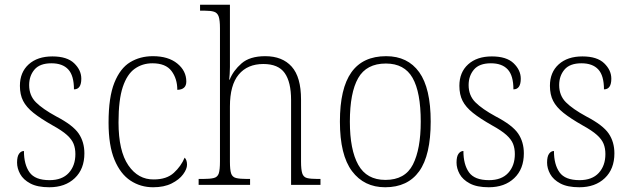

<svg xmlns="http://www.w3.org/2000/svg" viewBox="-20 -780 2658 810"><path d="M188 10Q138 10 108 -6Q78 -22 65 -46Q52 -70 52 -94Q52 -120 60.5 -131.5Q69 -143 81 -143Q81 -86 104.5 -53Q128 -20 189 -20Q242 -20 270 -50.5Q298 -81 298 -130Q298 -154 290.5 -173Q283 -192 262.5 -210.5Q242 -229 202 -251Q151 -280 121 -304Q91 -328 77.5 -354.5Q64 -381 64 -418Q64 -475 101 -508.5Q138 -542 201 -542Q263 -542 293 -513Q323 -484 323 -448Q323 -403 292 -403Q292 -461 268 -487Q244 -513 197 -513Q148 -513 125.5 -486.5Q103 -460 103 -421Q103 -377 131.5 -348.5Q160 -320 217 -289Q288 -252 312 -216.5Q336 -181 336 -133Q336 -67 295.5 -28.5Q255 10 188 10Z M626 10Q573 10 530.5 -18Q488 -46 463 -106Q438 -166 438 -263Q438 -370 462.5 -431Q487 -492 529 -517.5Q571 -543 625 -543Q690 -543 728 -512Q766 -481 766 -436Q766 -402 728 -401Q728 -448 703.5 -480.5Q679 -513 623 -513Q581 -513 548.5 -490Q516 -467 498 -413Q480 -359 480 -264Q480 -143 521.5 -82.5Q563 -22 629 -23Q683 -23 713.5 -51Q744 -79 759 -115Q769 -105 769 -85Q769 -67 752.5 -44.5Q736 -22 704 -6Q672 10 626 10Z M818 0V-25H835Q866 -25 882 -29Q898 -33 903 -48.5Q908 -64 908 -99V-660Q908 -695 902.5 -710.5Q897 -726 883 -730.5Q869 -735 843 -735H824V-760H950V-497Q950 -483 949 -468Q948 -453 947 -444H949Q964 -482 999 -512.5Q1034 -543 1099 -543Q1171 -543 1210.5 -499Q1250 -455 1250 -360V-98Q1250 -65 1255 -49Q1260 -33 1275 -29Q1290 -25 1321 -25H1332V0H1208V-358Q1208 -434 1181 -472Q1154 -510 1091 -510Q1024 -510 987 -465.5Q950 -421 950 -331V-98Q950 -64 955 -48.5Q960 -33 976 -29Q992 -25 1023 -25H1035V0Z M1605 10Q1516 10 1465 -58Q1414 -126 1414 -267Q1414 -407 1462.5 -475Q1511 -543 1609 -543Q1700 -543 1748.5 -475.5Q1797 -408 1797 -267Q1797 -125 1748.5 -57.5Q1700 10 1605 10ZM1606 -21Q1689 -21 1722 -86Q1755 -151 1755 -267Q1755 -391 1720.5 -451.5Q1686 -512 1608 -512Q1526 -512 1491 -450.5Q1456 -389 1456 -267Q1456 -148 1491.5 -84.5Q1527 -21 1606 -21Z M2042 10Q1992 10 1962 -6Q1932 -22 1919 -46Q1906 -70 1906 -94Q1906 -120 1914.5 -131.5Q1923 -143 1935 -143Q1935 -86 1958.5 -53Q1982 -20 2043 -20Q2096 -20 2124 -50.5Q2152 -81 2152 -130Q2152 -154 2144.5 -173Q2137 -192 2116.5 -210.5Q2096 -229 2056 -251Q2005 -280 1975 -304Q1945 -328 1931.5 -354.5Q1918 -381 1918 -418Q1918 -475 1955 -508.5Q1992 -542 2055 -542Q2117 -542 2147 -513Q2177 -484 2177 -448Q2177 -403 2146 -403Q2146 -461 2122 -487Q2098 -513 2051 -513Q2002 -513 1979.5 -486.5Q1957 -460 1957 -421Q1957 -377 1985.5 -348.5Q2014 -320 2071 -289Q2142 -252 2166 -216.5Q2190 -181 2190 -133Q2190 -67 2149.5 -28.5Q2109 10 2042 10Z M2424 10Q2374 10 2344 -6Q2314 -22 2301 -46Q2288 -70 2288 -94Q2288 -120 2296.5 -131.5Q2305 -143 2317 -143Q2317 -86 2340.5 -53Q2364 -20 2425 -20Q2478 -20 2506 -50.5Q2534 -81 2534 -130Q2534 -154 2526.5 -173Q2519 -192 2498.5 -210.5Q2478 -229 2438 -251Q2387 -280 2357 -304Q2327 -328 2313.5 -354.5Q2300 -381 2300 -418Q2300 -475 2337 -508.5Q2374 -542 2437 -542Q2499 -542 2529 -513Q2559 -484 2559 -448Q2559 -403 2528 -403Q2528 -461 2504 -487Q2480 -513 2433 -513Q2384 -513 2361.5 -486.5Q2339 -460 2339 -421Q2339 -377 2367.5 -348.5Q2396 -320 2453 -289Q2524 -252 2548 -216.5Q2572 -181 2572 -133Q2572 -67 2531.5 -28.5Q2491 10 2424 10Z"/></svg>

Font: Noto Serif Armenian SemiCondensed ExtraLight
Style: Regular
Weight: 200
Width: 4
Designer: Monotype Design Team
Foundry: Monotype Imaging Inc.
Version: Version 2.008; ttfautohint (v1.8.4.7-5d5b)